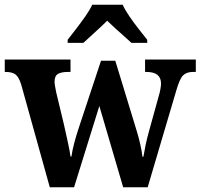

<svg xmlns="http://www.w3.org/2000/svg" viewBox="-23 -786 842 806"><path d="M66 -431Q56 -463 42 -473.5Q28 -484 0 -484H-3V-536H273V-484H262Q234 -484 220 -475.5Q206 -467 206 -442Q206 -434 208.5 -422Q211 -410 213 -398L245 -265Q253 -229 261.5 -190.5Q270 -152 273 -129H277Q280 -153 288.5 -185Q297 -217 306 -244L401 -531H461L551 -236Q559 -211 566 -179.5Q573 -148 575 -128H579Q583 -152 588.5 -178.5Q594 -205 603 -237L644 -385Q648 -398 650.5 -412.5Q653 -427 653 -435Q653 -484 592 -484H586V-536H799V-484H787Q760 -484 745.5 -469.5Q731 -455 717 -406L597 0H494L394 -341L288 0H186ZM261 -619Q276 -638 296 -664Q316 -690 335 -717Q354 -744 364 -766H492Q502 -744 520.5 -717Q539 -690 559.5 -664Q580 -638 595 -619V-606H529Q517 -617 498.5 -633.5Q480 -650 460.5 -667.5Q441 -685 427 -699Q406 -678 376 -651Q346 -624 327 -606H261Z"/></svg>

Font: Noto Serif Lao SemiCondensed
Style: Bold
Weight: 700
Width: 4
Designer: Monotype Design Team
Foundry: Monotype Imaging Inc.
Version: Version 2.003; ttfautohint (v1.8.4.7-5d5b)